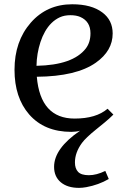

<svg xmlns="http://www.w3.org/2000/svg" viewBox="-20 -620 623 917"><path d="M362.3 4.4Q342.8 9.8 320.8 9.8Q191.9 9.8 119.1 -73.7Q49.3 -154.3 49.3 -286.6Q49.3 -422.9 127 -511.7Q204.1 -599.6 324.7 -599.6Q417 -599.6 468.8 -560.5Q518.1 -523.9 518.1 -460Q518.1 -377.4 438 -320.8Q344.7 -254.9 155.8 -253.4Q172.9 -53.7 336.4 -53.7Q439 -53.7 493.7 -100.6L521.5 -72.8Q501.5 -52.7 480 -35.2L438 -1Q389.6 38.1 371.6 62.5Q337.9 108.4 337.9 155.8Q337.9 185.1 353 200.9Q368.2 216.8 404.5 216.8Q440.9 216.8 482.9 196.3L499.5 234.9Q450.7 263.2 392.1 273.9Q373.5 277.3 357.4 277.3Q302.2 277.3 270.3 250.5Q238.3 223.6 238.3 176.8Q238.3 88.9 362.3 4.4ZM154.3 -305.7Q328.1 -309.1 389.6 -388.2Q412.1 -417.5 412.1 -460.9Q412.1 -517.6 363.3 -539.1Q344.2 -547.4 315.9 -547.4Q287.6 -547.4 265.6 -537.4Q243.7 -527.3 226.1 -510Q208.5 -492.7 195.3 -469.5Q182.1 -446.3 173.3 -419.4Q155.3 -364.3 154.3 -305.7Z"/></svg>

Font: Metamorphous
Style: Regular
Weight: 400
Designer: James Grieshaber
Foundry: James Grieshaber
Version: Version 1.001